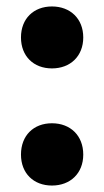

<svg xmlns="http://www.w3.org/2000/svg" viewBox="-20 -564 323 595"><path d="M141 -352C198 -352 238 -390 238 -448C238 -506 198 -544 141 -544C84 -544 45 -506 45 -448C45 -390 84 -352 141 -352ZM141 11C198 11 238 -27 238 -85C238 -144 198 -182 141 -182C84 -182 45 -144 45 -85C45 -27 84 11 141 11Z"/></svg>

Font: Kufam Arabic Latin Roman Bold
Style: Regular
Weight: 700
Designer: Wael Morcos & Artur Schmal
Version: Version 1.200;PS 001.200;hotconv 1.0.88;makeotf.lib2.5.64775